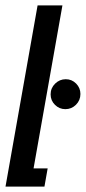

<svg xmlns="http://www.w3.org/2000/svg" viewBox="-60 -695 319 715"><path d="M-39.5 0 80 -675H172.5L65 -68H117.5L105.5 0ZM183.5 -288.5Q161 -288.5 144.8 -304.5Q128.5 -320.5 128.5 -343.5Q128.5 -367 145.2 -383.5Q162 -400 185 -400Q207.5 -400 223.5 -383.8Q239.5 -367.5 239.5 -345Q239.5 -321.5 223 -305Q206.5 -288.5 183.5 -288.5Z"/></svg>

Font: Anybody UltraCondensed Medium
Style: Italic
Weight: 500
Width: 1
Italic angle: -10°
Designer: Tyler Finck
Foundry: Etcetera Type Company
Version: Version 1.010; ttfautohint (v1.8.3) -l 8 -r 50 -G 200 -x 14 